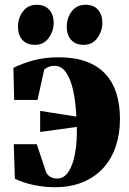

<svg xmlns="http://www.w3.org/2000/svg" viewBox="-20 -767 538 801"><path d="M208.5 14Q164.5 14 120.5 4.8Q76.5 -4.5 42 -21.5L37.5 -165.5H133.5L171.5 -51Q174 -43.5 180.2 -36.8Q186.5 -30 196.2 -26Q206 -22 218 -22Q247 -22 265.8 -50.5Q284.5 -79 293.2 -127.8Q302 -176.5 300.5 -237.5L147.5 -216.5V-304.5L298.5 -280.5Q296 -339 285.8 -387.2Q275.5 -435.5 256.2 -464Q237 -492.5 206.5 -492.5Q193.5 -492.5 182.8 -488Q172 -483.5 164.5 -477L136.5 -350H39L36 -484Q75.5 -503.5 122 -515.8Q168.5 -528 224.5 -528Q291.5 -528 339.8 -510.2Q388 -492.5 419.2 -459Q450.5 -425.5 465.5 -378Q480.5 -330.5 480.5 -270Q480.5 -209 463.2 -157.2Q446 -105.5 411.8 -67.2Q377.5 -29 326.5 -7.5Q275.5 14 208.5 14ZM125 -580Q91 -580 73 -600.8Q55 -621.5 55 -655Q55 -692.5 76 -719.8Q97 -747 132.5 -747H133.5Q167 -747 185.5 -726.2Q204 -705.5 204 -672Q204 -637.5 183.2 -608.8Q162.5 -580 126 -580ZM328.5 -580Q295 -580 276.8 -600.8Q258.5 -621.5 258.5 -655Q258.5 -692.5 279.5 -719.8Q300.5 -747 336.5 -747H337Q371 -747 389 -726.2Q407 -705.5 407 -672Q407 -637.5 386.5 -608.8Q366 -580 329.5 -580Z"/></svg>

Font: Merriweather 120pt Black
Style: Regular
Weight: 900
Designer: Eben Sorkin
Foundry: Eben Sorkin
Version: Version 2.100